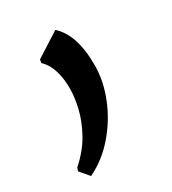

<svg xmlns="http://www.w3.org/2000/svg" viewBox="-125 -165 422 472"><g transform="rotate(-30 85.5 70.5)"><path d="M-1.5 248 -23.5 222 -20.5 213Q12 184 29.5 152Q47 120 54 89.8Q61 59.5 61 36Q61 13.5 57.2 -3.8Q53.5 -21 46.8 -33.5Q40 -46 31.5 -53.5L33 -63L102 -107Q122 -89 132.2 -59Q142.5 -29 142.5 16.5Q142.5 61 124 107Q105.5 153 73 190.5Q40.5 228 -1.5 248Z"/></g></svg>

Font: Merriweather Light 18pt Light
Style: Italic
Weight: 300
Italic angle: -7.8°
Version: Version 2.101